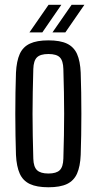

<svg xmlns="http://www.w3.org/2000/svg" viewBox="-20 -776 404 803"><path d="M182.5 7.2Q134 7.2 105 -6.4Q75.9 -20.1 62.6 -49.8Q49.2 -79.6 46.8 -127.8Q45.5 -166.7 44.8 -210.3Q44 -254 44 -299.3Q44 -344.6 44.7 -388.5Q45.4 -432.4 46.8 -472Q49.2 -520.4 62.5 -550.1Q75.8 -579.8 104.9 -593.5Q133.9 -607.2 182.5 -607.2Q231.5 -607.2 260.3 -593.5Q289 -579.7 302.3 -550Q315.5 -520.3 317.5 -472Q318.9 -433.1 319.6 -389.4Q320.3 -345.7 320.3 -300.6Q320.3 -255.5 319.6 -211.5Q318.9 -167.5 317.5 -127.8Q315.5 -80.2 302.3 -50.2Q289 -20.3 260.3 -6.5Q231.5 7.2 182.5 7.2ZM182.5 -50.3Q215.5 -50.3 229.8 -64.2Q244.1 -78 245 -112.5Q246.4 -164.4 247.4 -210.2Q248.3 -256 248.3 -300.1Q248.3 -344.2 247.4 -390Q246.4 -435.8 245 -487.3Q244.1 -522.1 230.2 -536.1Q216.3 -550.1 182.5 -550.1Q148.8 -550.1 134.6 -536.1Q120.3 -522.1 119.3 -487.3Q117.9 -435.8 117 -389.9Q116.1 -344.1 116.1 -299.9Q116.1 -255.6 117 -209.8Q117.9 -163.9 119.3 -112.5Q120.3 -78 135 -64.2Q149.6 -50.3 182.5 -50.3ZM103.2 -640.6 183 -755.8H236.5L157.1 -640.6ZM199.5 -640.6 279.4 -755.8H332.9L253.4 -640.6Z"/></svg>

Font: Big Shoulders Thin
Style: Regular
Weight: 100
Designer: Patric King
Foundry: XO Type Co
Version: Version 2.002